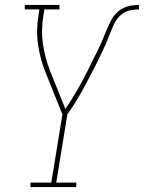

<svg xmlns="http://www.w3.org/2000/svg" viewBox="-20 -755 581 775"><path d="M103 0V-18H187L232 -293L164 -462Q143 -514 134 -572.5Q125 -631 135 -691L139 -717H80V-735H220V-717H159L155 -691Q145 -632 153.5 -576Q162 -520 182 -469L244 -315Q257 -334 269 -353.5Q281 -373 292.5 -392.5Q304 -412 314.5 -432Q325 -452 335 -472Q345 -492 355 -512.5Q365 -533 375 -553Q385 -573 393.5 -593.5Q402 -614 410.5 -634.5Q419 -655 430 -675.5Q441 -696 459 -710.5Q477 -725 498.5 -730Q520 -735 541 -735V-717Q523 -717 504 -713Q485 -709 469.5 -696Q454 -683 444.5 -665.5Q435 -648 428 -630Q421 -612 414 -594Q407 -576 398 -558V-557Q382 -523 365 -489.5Q348 -456 330.5 -423Q313 -390 294 -357.5Q275 -325 252 -294L207 -18H288V0Z"/></svg>

Font: Iosevka Curly Slab Thin
Style: Italic
Weight: 100
Italic angle: -9°
Monospace: yes
Designer: Belleve Invis
Foundry: Belleve Invis
Version: Version 22.1.2; ttfautohint (v1.8.4)